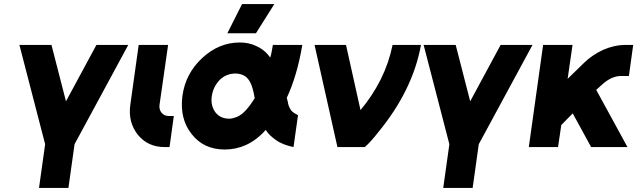

<svg xmlns="http://www.w3.org/2000/svg" viewBox="-20 -720 3120 940"><path d="M75 -500 201 -14 171 200H315L345 -14L608 -500H452L303 -224L232 -500Z M659 -500 618 -207Q606 -122 655 -60Q704 0 786 0H810L831 -152H807Q784 -152 771 -168Q758 -184 761 -207L803 -500Z M1154 -512Q1052 -512 970 -436Q888 -360 873 -250Q866 -195 877 -148.5Q888 -102 918 -64Q977 12 1080 12Q1135 12 1184 -10Q1210 -22 1234.5 -40.5Q1259 -59 1281 -84Q1290 -69 1303 -57Q1316 -45 1330 -35Q1348 -22 1370 -13.5Q1392 -5 1417 0L1439 -156Q1429 -161 1420.5 -166.5Q1412 -172 1406 -179Q1401 -186 1396.5 -195.5Q1392 -205 1390 -215Q1390 -219 1388 -225.5Q1386 -232 1384 -241Q1408 -292 1427.5 -357Q1447 -422 1460 -500H1316Q1313 -482 1310 -466.5Q1307 -451 1303 -438Q1300 -441 1297.5 -445Q1295 -449 1293 -451Q1270 -479 1234 -495Q1198 -512 1154 -512ZM1133 -360Q1158 -360 1178 -348Q1196 -337 1208 -311Q1213 -300 1218 -282Q1223 -264 1227 -239Q1217 -223 1206.5 -208.5Q1196 -194 1185 -182Q1165 -159 1141 -148Q1131 -144 1121.5 -141.5Q1112 -139 1102 -139Q1058 -139 1034 -171Q1010 -205 1017 -250Q1024 -296 1056 -329Q1088 -360 1133 -360ZM1093 -557H1233L1323 -700H1165Z M1520 -500 1632 0H1766Q1782 -14 1798.5 -32.5Q1815 -51 1833 -74Q2001 -279 2041 -500H1902Q1884 -412 1844.5 -332.5Q1805 -253 1745 -181L1674 -500Z M2054 -500 2180 -14 2150 200H2294L2324 -14L2587 -500H2431L2282 -224L2211 -500Z M2639 -500 2569 0H2712L2728 -108L2784 -165L2874 0H3052L2899 -280L2930 -308Q2975 -348 3021 -348H3059L3080 -500H3042Q2988 -500 2933 -476Q2907 -464 2882.5 -447.5Q2858 -431 2837 -410L2759 -334L2783 -500Z"/></svg>

Font: Unageo
Style: ExtraBold-Italic
Weight: 800
Designer: Richard Sepsi
Foundry: Richard Sepsi
Version: Version 2.000